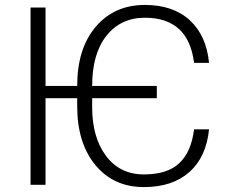

<svg xmlns="http://www.w3.org/2000/svg" viewBox="-20 -741 934 770"><path d="M162.6 -396.5H289.6Q289.6 -546.4 364 -633.8Q438.5 -721.2 561 -721.2Q673.8 -721.2 740.7 -660.2Q807.6 -599.1 818.4 -488.8H758.3Q735.8 -669.9 561 -669.9Q464.4 -669.9 407 -597.7Q349.6 -525.4 349.6 -396.5H608.9V-347.2H349.6V-311Q349.6 -189.9 405.3 -115.7Q460.9 -41.5 557.1 -41.5Q651.4 -41.5 699.2 -86.7Q747.1 -131.8 758.3 -222.2H818.4Q807.1 -110.8 739.3 -50.8Q671.4 9.3 557.1 9.3Q435.5 9.3 362.5 -79.1Q289.6 -167.5 289.6 -314.9V-347.2H162.6V0H102.5V-710.9H162.6Z"/></svg>

Font: RobotoInd Light
Style: Regular
Weight: 300
Designer: Google
Version: Version 2.001151; 2014